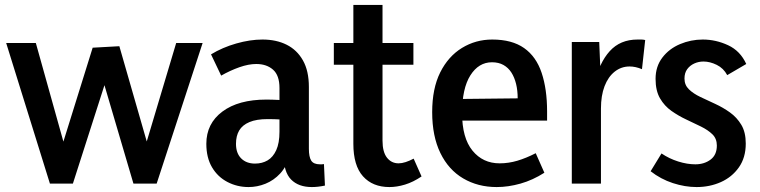

<svg xmlns="http://www.w3.org/2000/svg" viewBox="-20 -743 3077 777"><path d="M182 0 5 -569H125L255 -104H216L355 -550L463 -556L593 -104H554L693 -569H800L614 0H520L396 -421H410L275 0Z M1128 -114 1151 -113Q1140 -69 1114 -41Q1088 -13 1054.5 0.5Q1021 14 986 14Q940 14 900.5 -6.5Q861 -27 838 -66Q815 -105 815 -161Q815 -243 880 -291.5Q945 -340 1058 -340Q1080 -340 1109.5 -338.5Q1139 -337 1162 -332V-254Q1137 -258 1114.5 -259.5Q1092 -261 1063 -261Q1018 -261 989.5 -249Q961 -237 948 -215Q935 -193 935 -161Q935 -123 956 -102Q977 -81 1012 -81Q1041 -81 1063 -94Q1085 -107 1098 -135.5Q1111 -164 1111 -210V-387Q1111 -438 1085 -461Q1059 -484 1017 -484Q986 -484 949 -471Q912 -458 875 -437L834 -523Q880 -551 936 -567Q992 -583 1042 -583Q1098 -583 1140 -562Q1182 -541 1206 -498.5Q1230 -456 1230 -391V-141Q1230 -108 1239.5 -93Q1249 -78 1275 -78Q1278 -78 1282.5 -78Q1287 -78 1291 -79L1295 8Q1281 11 1267.5 12.5Q1254 14 1242 14Q1188 14 1158 -16.5Q1128 -47 1128 -114Z M1556 14Q1488 14 1449 -29.5Q1410 -73 1410 -161V-723H1528V-174Q1528 -128 1546 -105Q1564 -82 1593 -82Q1606 -82 1621.5 -87Q1637 -92 1654 -101L1686 -29Q1652 -6 1619 4Q1586 14 1556 14ZM1331 -481V-569H1653V-481Z M1990 14Q1914 14 1854.5 -21Q1795 -56 1762 -124Q1729 -192 1729 -289Q1729 -385 1761.5 -450Q1794 -515 1849.5 -549Q1905 -583 1972 -583Q2052 -583 2101 -548.5Q2150 -514 2172 -448Q2194 -382 2194 -292V-255H1795L1797 -342L2075 -345Q2075 -377 2068.5 -403.5Q2062 -430 2049.5 -449.5Q2037 -469 2017.5 -480Q1998 -491 1971 -491Q1917 -491 1883.5 -438Q1850 -385 1850 -285Q1850 -185 1892 -133.5Q1934 -82 2002 -82Q2038 -82 2073.5 -92.5Q2109 -103 2148 -123L2183 -44Q2136 -14 2086.5 0Q2037 14 1990 14Z M2294 0V-573H2405L2412 -405H2386Q2405 -489 2447.5 -536Q2490 -583 2560 -583Q2568 -583 2575.5 -583Q2583 -583 2591 -581L2578 -463Q2552 -474 2528 -474Q2494 -474 2467.5 -453Q2441 -432 2426.5 -394Q2412 -356 2412 -304V0Z M2799 14Q2752 14 2703 -2Q2654 -18 2613 -50L2657 -122Q2688 -101 2724.5 -89.5Q2761 -78 2794 -78Q2830 -78 2855.5 -97Q2881 -116 2881 -154Q2881 -182 2863 -199.5Q2845 -217 2816.5 -231Q2788 -245 2757 -259.5Q2726 -274 2697.5 -294Q2669 -314 2651 -345Q2633 -376 2633 -424Q2633 -474 2660.5 -510Q2688 -546 2732 -564.5Q2776 -583 2824 -583Q2877 -583 2926.5 -560Q2976 -537 3000 -484L2923 -439Q2908 -467 2880.5 -480.5Q2853 -494 2827 -494Q2807 -494 2789.5 -486Q2772 -478 2761 -463Q2750 -448 2750 -425Q2750 -399 2768 -381.5Q2786 -364 2814.5 -350.5Q2843 -337 2874.5 -322.5Q2906 -308 2934 -288Q2962 -268 2980 -238Q2998 -208 2998 -162Q2998 -105 2970 -65.5Q2942 -26 2897 -6Q2852 14 2799 14Z"/></svg>

Font: Yaldevi ExtraLight SemiBold
Style: Regular
Weight: 600
Version: Version 1.100